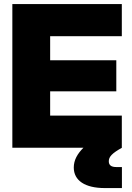

<svg xmlns="http://www.w3.org/2000/svg" viewBox="-20 -748 666 972"><path d="M42.5 0H402.3C371.6 30.8 353.5 62.5 353.5 100.1C353.5 166 410.2 204.1 510.7 204.1H597.2V97.7H569.3C543.9 97.7 530.8 88.9 530.8 68.4C530.8 45.4 547.4 27.8 597.2 0H596.7V-162.6H233.9V-285.6H568.8V-442.9H233.9V-564.9H596.7V-727.5H42.5Z"/></svg>

Font: Raveo Display Display ExtraBold
Style: Regular
Weight: 800
Designer: Jakub Foglar, Rasmus Andersson (Inter)
Foundry: Jakubfoglar.com
Version: Version 1.100;Glyphs 3.2.3 (3260)